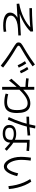

<svg xmlns="http://www.w3.org/2000/svg" viewBox="2025 -2877 950 5040"><g transform="rotate(90 2500.0 -357.0)"><path d="M652.5 35.1Q487.3 35.1 398.6 -11.9Q309.9 -59 309.9 -147.3Q309.9 -199.2 339.6 -245.5Q369.2 -291.8 423.4 -327.1Q477.6 -362.4 549.6 -380.7L557.9 -347.3L80.7 -319.4L74.4 -386.5Q171.2 -403 263.9 -433.2Q356.6 -463.4 440.6 -504.3Q524.6 -545.2 595.5 -595.1Q666.3 -644.9 718.3 -700.9L735.2 -680Q648.8 -671.8 555.8 -665.8Q462.9 -659.8 370.9 -657.2Q278.9 -654.6 194.2 -654.6V-721.1Q283 -721.1 385.6 -724.6Q488.2 -728.1 595.5 -735.1Q702.8 -742.1 804.6 -751.1L809 -684.6Q765.4 -637 704.2 -590.6Q643 -544.2 570.2 -503Q497.4 -461.7 417.9 -427.9Q338.4 -394.1 258.5 -371.2L248.5 -391.8L908.7 -430L911.5 -363L723.3 -352.8Q621.1 -347.3 546.3 -322.2Q471.6 -297.1 430.9 -257.5Q390.1 -217.9 390.1 -167.4Q390.1 -102.5 458.2 -67.6Q526.3 -32.7 655.3 -32.7Q696.9 -32.7 733.7 -36Q770.4 -39.2 808 -47L817.4 20.3Q780.7 28.1 739.5 31.6Q698.4 35.1 652.5 35.1Z M1704.7 98.7Q1620.7 33.4 1552.4 -16.1Q1484.1 -65.6 1428.2 -103.4Q1372.4 -141.3 1324.7 -171.6Q1277.1 -201.9 1232.7 -228.9Q1189.7 -256 1162.7 -274Q1135.7 -292 1120.5 -306.3Q1105.3 -320.7 1099.3 -335.7Q1093.3 -350.7 1093.3 -370Q1093.3 -391 1100 -406.8Q1106.7 -422.7 1122.8 -438.2Q1139 -453.7 1168.3 -472.2Q1197.7 -490.7 1242.7 -517Q1293 -546.1 1358.1 -586.1Q1423.1 -626.1 1502.5 -678.9Q1582 -731.7 1673.7 -798.7L1721 -736.6Q1665.7 -696.6 1612.1 -660.5Q1558.4 -624.3 1509.9 -593.2Q1461.4 -562 1418.9 -536.3Q1376.4 -510.7 1342.7 -491.2Q1309.1 -471.7 1286.1 -458Q1242.4 -433 1219.4 -418Q1196.4 -403 1188.2 -392.8Q1180.1 -382.7 1180.1 -370.7Q1180.1 -359.3 1186.2 -350.3Q1192.4 -341.3 1212.1 -328.5Q1231.7 -315.7 1272.7 -290Q1297.1 -276.3 1333.1 -254.3Q1369.1 -232.3 1415.4 -203Q1461.8 -173.7 1515.6 -137.2Q1569.4 -100.7 1629.7 -57.2Q1690.1 -13.7 1754 36ZM1693.6 -344.6Q1671 -395.6 1645.3 -441.8Q1619.6 -487.9 1586 -536.6L1646.4 -571Q1679.7 -522 1706 -474.8Q1732.4 -427.6 1755.7 -374.6ZM1843 -402.6Q1821 -454.3 1795.6 -500.8Q1770.3 -547.3 1738 -595.9L1797.7 -628.3Q1830.4 -579.3 1856.7 -531.8Q1883 -484.3 1905 -430.6Z M2259.6 61.7V-781.7H2335V61.7ZM2291.7 -548.6Q2266 -548.6 2232.3 -550.3Q2198.7 -552 2161.8 -555Q2125 -558 2091.7 -561.5Q2058.3 -565 2033.3 -568.6L2042.7 -635.4Q2066.7 -631.7 2099.8 -628.2Q2133 -624.7 2169.3 -621.7Q2205.7 -618.7 2239.2 -617Q2272.7 -615.4 2298.3 -615.4ZM2660 5Q2606 5 2547.3 -4.2Q2488.7 -13.3 2436.7 -29.7L2452 -97.7Q2481 -89.4 2518.4 -82.2Q2555.7 -75.1 2593 -71.1Q2630.4 -67.1 2660 -67.1Q2772.3 -67.1 2821.1 -127.7Q2869.9 -188.4 2869.9 -328.3Q2869.9 -471 2825.8 -539Q2781.6 -607 2689.7 -607Q2649.3 -607 2607.2 -593Q2565 -579 2516.8 -547.8Q2468.7 -516.6 2411.5 -465.6Q2354.3 -414.6 2283 -340.6H2279.7Q2236.3 -294.6 2189.7 -238.6Q2143 -182.6 2094 -119.6L2046.6 -181Q2143.7 -294.7 2221.7 -378.2Q2299.7 -461.7 2364.2 -519.2Q2428.7 -576.7 2484 -611.9Q2539.3 -647 2590.3 -662.7Q2641.3 -678.3 2693 -678.3Q2779.7 -678.3 2835.8 -640.5Q2892 -602.7 2919.3 -525.2Q2946.7 -447.7 2946.7 -328.3Q2946.7 -211.3 2917.3 -137.7Q2888 -64 2824.7 -29.5Q2761.3 5 2660 5Z M3483.4 47Q3412.4 47 3362 26Q3311.7 5 3285.2 -34.5Q3258.7 -74 3258.7 -130Q3258.7 -215.7 3320.2 -261.4Q3381.7 -307 3496.7 -307Q3546.7 -307 3593.9 -294.4Q3641 -281.7 3691.7 -252.9Q3742.4 -224 3802.4 -176.7Q3862.4 -129.4 3937.3 -59L3891.3 -6.3Q3810 -81 3753.3 -127.8Q3696.6 -174.7 3654.2 -200Q3611.7 -225.3 3575.2 -234.5Q3538.7 -243.7 3496.7 -243.7Q3412.7 -243.7 3372.4 -216.2Q3332.1 -188.7 3332.1 -132Q3332.1 -76 3370.6 -47.2Q3409.1 -18.4 3483.4 -18.4Q3565.7 -18.4 3607.8 -53.7Q3650 -89 3650 -155V-660.4Q3815.3 -660.4 3944.3 -645.4L3937.7 -576.6Q3814.3 -591.6 3657.7 -591.6L3725.4 -639V-161.7Q3725.4 -60 3663.4 -6.5Q3601.4 47 3483.4 47ZM3052.3 -110Q3136.3 -289 3191.3 -459.3Q3246.3 -629.7 3278.6 -811.7L3352 -803.7Q3321.7 -630.3 3265.5 -454Q3209.4 -277.6 3123.1 -86.6ZM3043.3 -645Q3250.3 -645 3534.3 -675L3537.7 -606.3Q3251.7 -576.3 3043.3 -576.3Z M4351.7 16.7Q4298 16.7 4252 -18.3Q4206 -53.3 4171.1 -115.1Q4136.3 -177 4116.8 -258.1Q4097.3 -339.3 4097.3 -432.3Q4097.3 -469.3 4100.1 -517.3Q4103 -565.3 4108 -612.5Q4113 -659.7 4119 -694.3L4197.1 -687Q4191.7 -657.3 4186.7 -612.8Q4181.7 -568.3 4178.9 -521.8Q4176.1 -475.3 4176.1 -439Q4176.1 -364.3 4190.4 -296.7Q4204.7 -229 4229.9 -176.4Q4255 -123.7 4286.7 -93.5Q4318.3 -63.4 4353 -63.4Q4388 -63.4 4420.2 -97.4Q4452.3 -131.4 4480.1 -197.7Q4508 -264 4530.3 -359.3L4603.7 -331.3Q4561.7 -161.3 4497.7 -72.3Q4433.7 16.7 4351.7 16.7ZM4866.3 -102.6Q4857.3 -210.6 4831.8 -314.3Q4806.3 -418 4767.5 -510Q4728.6 -602 4679 -674.7L4747.7 -703.4Q4800.7 -629.3 4840.7 -535.3Q4880.7 -441.3 4907 -335.2Q4933.4 -229 4943 -116Z"/></g></svg>

Font: M PLUS 2 Thin
Style: Regular
Weight: 100
Designer: Coji Morishita
Foundry: UNDERFOREST DESIGN
Version: Version 1.001